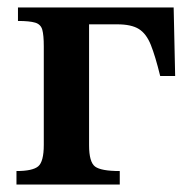

<svg xmlns="http://www.w3.org/2000/svg" viewBox="-20 -493 508 513"><path d="M300 0H24V-36Q67 -36 82 -48.5Q97 -61 97 -106V-369Q97 -399 93 -413.5Q89 -428 74 -432.5Q59 -437 28 -437V-473H444L448 -290H408Q395 -343 383 -373Q371 -403 351 -415.5Q331 -428 293 -428H218V-105Q218 -60 234 -48Q250 -36 300 -36Z"/></svg>

Font: STIX Two Text SemiBold
Style: Regular
Weight: 600
Designer: Ross Mills, John Hudson & Paul Hanslow, Tiro Typeworks Ltd; with prior portions MicroPress Inc., and Coen Hoffman.
Foundry: Tiro Typeworks Ltd
Version: Version 2.13 b171